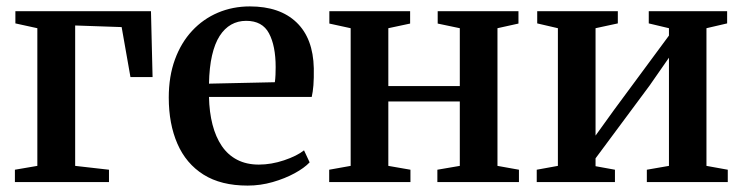

<svg xmlns="http://www.w3.org/2000/svg" viewBox="-20 -568 2317 599"><path d="M26.5 0V-38.5L96.5 -50.5V-480L28 -495V-533H451L456 -327.5H387L359.5 -483.5L214.5 -488.5V-50.5L320 -38.5V0Z M752.5 11Q669.5 11 615 -23.2Q560.5 -57.5 533.5 -119.5Q506.5 -181.5 506.5 -263.5Q506.5 -330 525.8 -382.5Q545 -435 579.5 -472Q614 -509 660 -528.5Q706 -548 759.5 -548Q853 -548 905 -498.2Q957 -448.5 959 -355Q959.5 -323.5 957.8 -302Q956 -280.5 952.5 -265.5H632Q633 -218 643 -179.2Q653 -140.5 672 -112.5Q691 -84.5 720 -69.5Q749 -54.5 787.5 -54.5Q826.5 -54.5 866.5 -68Q906.5 -81.5 928.5 -99L946 -61.5Q929.5 -44 899.2 -27.5Q869 -11 830.8 0Q792.5 11 752.5 11ZM632 -307 837.5 -311.5Q839 -322.5 839.5 -334.8Q840 -347 840 -358.5Q840 -425 819.2 -464Q798.5 -503 748 -503Q722 -503 701.2 -491.2Q680.5 -479.5 665.2 -455.8Q650 -432 641.5 -395Q633 -358 632 -307Z M1007 0V-38.5L1074 -50.5V-480L1007.5 -494.5V-533H1259.5V-494.5L1191.5 -480V-299.5H1414.5V-480L1345.5 -494.5V-533H1597.5V-494.5L1532 -480V-50.5L1599 -38.5V0H1344.5V-38.5L1414.5 -50.5V-251.5H1191.5V-50.5L1260.5 -38.5V0Z M1654.5 0V-38.5L1720.5 -50.5V-480L1656 -495V-533H1907.5V-495L1838 -480V-145L1896 -225.5L2067 -457V-480L2004 -495V-533H2248.5V-495L2184 -480V-50.5L2250.5 -38.5V0H1998V-38.5L2067 -50.5V-388L2006.5 -301L1838 -74V-49.5L1898.5 -38.5V0Z"/></svg>

Font: Merriweather 72pt SemiBold
Style: Regular
Weight: 600
Version: Version 2.100